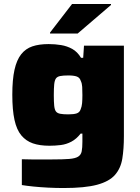

<svg xmlns="http://www.w3.org/2000/svg" viewBox="-20 -740 704 967"><path d="M300 207Q262 207 222.5 205Q183 203 148.5 199.5Q114 196 90 192V62Q113 63 138.5 63Q164 63 190.5 63Q217 63 242 63Q298 63 328.5 60.5Q359 58 373.5 49Q388 40 391.5 22Q395 4 395 -26V-67H386Q365 -40 339.5 -26.5Q314 -13 286 -9.5Q258 -6 229 -6Q180 -6 145.5 -18Q111 -30 87.5 -58Q64 -86 53 -136Q42 -186 42 -263Q42 -339 53 -388.5Q64 -438 86.5 -466.5Q109 -495 143 -506.5Q177 -518 225 -518Q257 -518 287.5 -513Q318 -508 344 -493.5Q370 -479 388 -449H399L403 -510H604V-55Q604 10 596 59Q588 108 559 141Q530 174 469 190.5Q408 207 300 207ZM324 -164Q352 -164 366.5 -169Q381 -174 386 -189Q392 -203 393.5 -220.5Q395 -238 395 -261Q395 -285 394 -302.5Q393 -320 387 -332Q382 -349 367 -354.5Q352 -360 324 -360Q298 -360 283 -357Q268 -354 261.5 -344.5Q255 -335 253 -315Q251 -295 251 -261Q251 -227 253 -207.5Q255 -188 261.5 -179Q268 -170 283 -167Q298 -164 324 -164ZM232 -571V-576L343 -720H539V-715L371 -571Z"/></svg>

Font: Saira Expanded ExtraBold
Style: Regular
Weight: 800
Width: 7
Designer: Hector Gatti with collaboration of the Omnibus-Type team
Foundry: Omnibus-Type
Version: Version 1.101